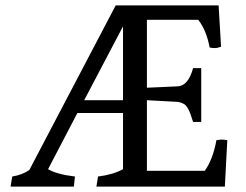

<svg xmlns="http://www.w3.org/2000/svg" viewBox="-20 -687 906 707"><path d="M794 -515Q781 -510 771.5 -510Q762 -510 752 -512Q740 -576 710 -614H521V-364L633 -369Q673 -370 691 -436H721V-238H691L681 -268Q670 -297 657.5 -304Q645 -311 632 -312L521 -318V-58H734Q764 -100 777 -171Q791 -173 797 -173Q803 -173 817 -171L808 0H335L341 -37Q397 -44 433 -64V-271H265L157 -64Q189 -45 256 -37L252 0H19L25 -37Q62 -43 88 -61L406 -667H785ZM433 -318V-590L290 -318Z"/></svg>

Font: Caladea
Style: Regular
Weight: 400
Designer: Carolina Giovagnoli and Andres Torresi
Foundry: Carolina Giovagnoli and Andres Torresi
Version: Version 1.002